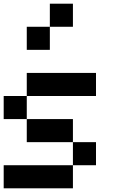

<svg xmlns="http://www.w3.org/2000/svg" viewBox="-20 -1020 665 1040"><path d="M250 -875V-1000H375V-875ZM125 -750V-875H250V-750ZM125 -500V-625H500V-500ZM0 -375V-500H125V-375ZM125 -375H375V-250H125ZM500 -125H375V-250H500ZM375 -125V0H0V-125Z"/></svg>

Font: Tiny5
Style: Regular
Weight: 400
Designer: Stefan Schmidt
Foundry: Made with Bits'n'Picas by Kreative Software
Version: Version 1.002; ttfautohint (v1.8.4.7-5d5b)